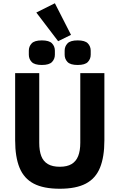

<svg xmlns="http://www.w3.org/2000/svg" viewBox="-20 -1147 734 1179"><path d="M73 -698H221V-270Q221 -221 233.5 -188.5Q246 -156 274 -139.5Q302 -123 347 -123Q392 -123 419.5 -139.5Q447 -156 460 -188.5Q473 -221 473 -270V-698H621V-286Q621 -183 594 -117Q567 -51 507 -19.5Q447 12 347 12Q247 12 187 -19.5Q127 -51 100 -117Q73 -183 73 -286ZM337 -894 203 -1070 317 -1127 416 -933ZM237 -748Q192 -748 174.5 -766.5Q157 -785 157 -811V-836Q157 -862 174.5 -880.5Q192 -899 237 -899Q282 -899 299.5 -880.5Q317 -862 317 -836V-811Q317 -785 299.5 -766.5Q282 -748 237 -748ZM457 -748Q412 -748 394.5 -766.5Q377 -785 377 -811V-836Q377 -862 394.5 -880.5Q412 -899 457 -899Q502 -899 519.5 -880.5Q537 -862 537 -836V-811Q537 -785 519.5 -766.5Q502 -748 457 -748Z"/></svg>

Font: IBM Plex Sans Var
Style: Regular
Weight: 400
Designer: Mike Abbink, Paul van der Laan, Pieter van Rosmalen
Foundry: Bold Monday
Version: Version 3.000